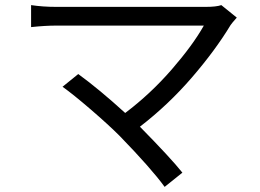

<svg xmlns="http://www.w3.org/2000/svg" viewBox="-20 -688 1017 751"><path d="M906.2 -619.1Q887.7 -598.6 881.8 -589.8Q822.3 -491.2 730.5 -384.8Q638.7 -278.3 527.3 -192.4Q647.5 -70.3 693.4 -12.7L624 43Q572.3 -28.3 448.2 -156.2Q405.3 -199.2 335 -259.8Q264.6 -320.3 224.6 -348.6L286.1 -398.4Q369.1 -337.9 469.7 -246.1Q569.3 -321.3 651.9 -416.5Q734.4 -511.7 777.3 -587.9H200.2Q157.2 -587.9 101.6 -582V-668Q147.5 -661.1 200.2 -661.1H784.2Q826.2 -661.1 845.7 -668Z"/></svg>

Font: Min Sans
Style: Regular
Weight: 400
Designer: Jinseong-Kim, NotoSansCJK, Nunito
Foundry: Jinseong-Kim
Version: Version 1.400;Glyphs 3.1.2 (3151)